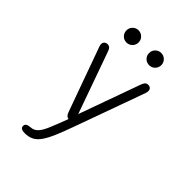

<svg xmlns="http://www.w3.org/2000/svg" viewBox="-258 -784 1136 1136"><g transform="rotate(45 309.5 -216.5)"><path d="M167.5 237.5Q130 237.5 130 214Q130 202 139 195.8Q148 189.5 169.5 188Q194.5 186.5 212.2 167.8Q230 149 247.2 108.2Q264.5 67.5 289.5 1L291.5 -4.5Q271 -9 263 -33.5L117 -439Q114 -448.5 114 -455Q114 -467.5 122.2 -474.8Q130.5 -482 142 -482Q155 -482 162.5 -474.2Q170 -466.5 175.5 -448.5L311.5 -66.5L448 -446.5Q453.5 -463.5 460.8 -472.8Q468 -482 483 -482Q494 -482 501.5 -475.2Q509 -468.5 509 -456Q509 -452.5 508.2 -448.2Q507.5 -444 506 -438.5L348 0Q324 67.5 304.2 113.5Q284.5 159.5 265.5 186.5Q246.5 213.5 223.2 225.5Q200 237.5 167.5 237.5ZM213.5 -567.5Q192.5 -567.5 177.8 -582.2Q163 -597 163 -618.5Q163 -640 177.8 -654.8Q192.5 -669.5 213.5 -669.5Q234.5 -669.5 249.5 -654.8Q264.5 -640 264.5 -618.5Q264.5 -597 249.5 -582.2Q234.5 -567.5 213.5 -567.5ZM403.5 -567.5Q382 -567.5 367.2 -582.2Q352.5 -597 352.5 -618.5Q352.5 -640 367.2 -654.8Q382 -669.5 403.5 -669.5Q424.5 -669.5 439.5 -654.8Q454.5 -640 454.5 -618.5Q454.5 -597 439.5 -582.2Q424.5 -567.5 403.5 -567.5Z"/></g></svg>

Font: Sono Monospace Light
Style: Regular
Weight: 300
Version: Version 2.112